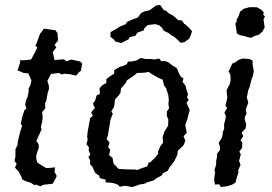

<svg xmlns="http://www.w3.org/2000/svg" viewBox="-20 -741 1092 771"><path d="M142 7 123 0 119 3 104 -7 82 -14 67 -22 68 -27 59 -44 55 -52 40 -68 47 -84 38 -94 42 -112V-141L51 -161V-169L58 -200L63 -218L69 -236L63 -244L67 -260L70 -274L78 -298L86 -305L81 -321L85 -340L91 -352L95 -372V-385L102 -399L106 -418L94 -446L75 -448L54 -457H50L61 -490L60 -499H78L105 -502L122 -534L130 -551L122 -557L128 -570L141 -606L148 -614L156 -626L192 -621L202 -620L211 -608L213 -578L199 -561L206 -551L192 -532L199 -500L237 -503L247 -495L266 -502L302 -494L310 -486L305 -457L296 -450L286 -437L261 -443L239 -445L229 -442L216 -448L185 -444L170 -416L176 -398L177 -384L172 -370L169 -355L166 -336L161 -327L162 -306L149 -291L151 -277V-264L149 -251L144 -230L147 -222L139 -204L126 -175L135 -162L136 -148L128 -126L125 -112L126 -102L130 -88L147 -77L161 -69L165 -66L182 -67L201 -69L199 -51L208 -34L197 -12L191 -3L154 1Z M511 10 482 5 461 9 454 1 438 -5 426 -7 403 -9 405 -19 381 -26 378 -36 364 -45 359 -53 351 -72 342 -80V-97L335 -111L343 -120L336 -137L337 -150L327 -162L332 -179L330 -193L332 -212L337 -239L342 -267L353 -276L346 -290L361 -307L353 -325L362 -337L368 -358L381 -364L380 -387L391 -399L407 -408V-423L421 -434L438 -445L439 -460L462 -473L474 -476L489 -483L494 -494H508L527 -498L545 -508L566 -504H587L600 -502L619 -506L628 -495L642 -496L658 -490L671 -479L688 -469L693 -461L698 -448L706 -433L717 -426L713 -412L725 -397L729 -380L735 -363L731 -350L738 -340L729 -328L736 -312L742 -299L736 -278L733 -265L724 -239L730 -207L717 -194L724 -177L719 -161L713 -153L694 -136L692 -119L686 -106L681 -96L670 -80L663 -72L653 -55L634 -45L629 -36L608 -25L596 -16L582 -12L571 -9L560 -3L540 0L530 4ZM530 -58 548 -65 571 -73 577 -88 584 -90 603 -108 616 -125 614 -131 624 -154 635 -168 633 -191 641 -214 655 -236 656 -261 650 -275V-293L659 -306L656 -325L658 -337L656 -358L647 -387L639 -397L633 -421L617 -428L592 -442L577 -452L558 -449L530 -448L523 -441L489 -418L486 -409L466 -386L464 -369L457 -358L442 -342L438 -312L427 -294L433 -284L424 -262L413 -196L408 -183L420 -168L414 -150L423 -140L418 -118L432 -107L436 -84L456 -63L483 -61L526 -60ZM467 -568 441 -575 440 -580 423 -594 424 -612 445 -624 461 -634 485 -644 490 -653 508 -661 518 -665 534 -671 546 -688 559 -695 581 -700 607 -719 623 -721 638 -700 647 -698 657 -688 674 -679 678 -676 696 -660 710 -659 720 -645 723 -644 739 -630 744 -624 751 -616 747 -602 740 -586 721 -572 706 -569 691 -583 680 -593 667 -600 656 -609 637 -618 631 -629 620 -639 604 -644 586 -642 573 -640 560 -628 557 -619 532 -610 523 -597 501 -592 496 -583 482 -576Z M962 -596 952 -598 943 -600 931 -607 930 -616 928 -629 925 -646 930 -654V-662L936 -672L939 -679L944 -694L959 -706L971 -709L980 -712H1011L1028 -703L1039 -692L1037 -682L1044 -675L1038 -663L1040 -653L1041 -643L1043 -631L1039 -624L1035 -616L1022 -603L1011 -599L1004 -597L997 -594L988 -589L971 -593ZM867 10 860 -1 843 0 840 -20 844 -50 841 -57 848 -80V-95L851 -108L852 -124L863 -138L864 -149L858 -168L869 -184L873 -195L875 -213L880 -222V-243L885 -262L887 -275L881 -289L892 -307L885 -317L888 -328L893 -348L891 -362L890 -379L896 -391L904 -406L906 -419L905 -442L898 -454L913 -486L924 -490L939 -501L955 -506L982 -504L995 -497L994 -485L999 -455L995 -434L990 -423L986 -406L983 -393L977 -379L973 -359L971 -351L977 -328L971 -313L967 -302L970 -285L963 -271V-260L969 -241L966 -225L950 -208L957 -195L946 -177L953 -169L952 -147L941 -132L947 -122L944 -110L940 -95L946 -79L936 -56L938 -50L928 -18L926 -8L913 0L891 7Z"/></svg>

Font: Winky Rough Light
Style: Italic
Weight: 300
Italic angle: -8.97852°
Designer: Simon Atzbach
Foundry: typofactur
Version: Version 1.206; ttfautohint (v1.8.4.7-5d5b)